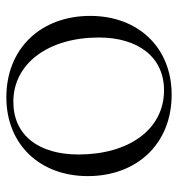

<svg xmlns="http://www.w3.org/2000/svg" viewBox="2 -550 560 604"><g transform="rotate(-90 282.0 -248.0)"><path d="M286 12C435 12 534 -94 534 -244C534 -399 432 -508 278 -508C129 -508 30 -402 30 -252C30 -97 132 12 286 12ZM300 -12C176 -12 98 -124 98 -281C98 -406 158 -486 264 -486C385 -486 466 -375 466 -217C466 -93 404 -12 300 -12Z"/></g></svg>

Font: Sinistre
Style: Regular
Weight: 400
Designer: Jules Durand
Foundry: Collletttivo
Version: Version 69.420;Glyphs 3.2 (3217)